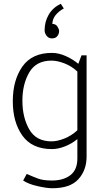

<svg xmlns="http://www.w3.org/2000/svg" viewBox="-20 -779 560 1020"><path d="M256 -575Q238 -575 227.5 -589Q217 -603 217 -618Q217 -664 239 -701.5Q261 -739 303 -759L319 -734Q293 -720 276 -699.5Q259 -679 258 -652Q276 -652 285 -638Q294 -624 294 -614Q294 -599 284.5 -587Q275 -575 256 -575ZM391 -399Q360 -428 322 -442.5Q284 -457 254 -457Q172 -457 135.5 -394.5Q99 -332 99 -244Q99 -155 135.5 -91.5Q172 -28 254 -28Q284 -28 322 -43Q360 -58 391 -87ZM440 53Q440 125 396.5 173Q353 221 258 221Q229 221 180 210Q131 199 103 180L122 145Q156 160 183 170Q210 180 256 180Q317 180 354 151.5Q391 123 391 63V-40Q362 -16 325.5 -1.5Q289 13 256 13Q150 13 99 -58.5Q48 -130 48 -241Q48 -353 99 -425.5Q150 -498 256 -498Q291 -498 328.5 -481.5Q366 -465 396 -440L413 -485H440Z"/></svg>

Font: Palanquin Thin
Style: Regular
Weight: 250
Designer: Pria Ravichandran
Version: Version 1.001